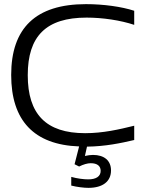

<svg xmlns="http://www.w3.org/2000/svg" viewBox="-20 -699 702 927"><path d="M628 -579V-647C567 -667 479 -679 395 -679C152 -679 34 -563 34 -337C34 -118 143 0 362 8L340 94L362 105C382 95 402 89 418 89C449 89 466 102 466 126C466 152 445 167 406 167C384 167 352 163 324 155V197C352 204 385 208 407 208C476 208 516 177 516 124C516 76 483 49 429 49C417 49 403 51 390 54L400 9C488 8 564 -8 628 -23V-92C555 -74 477 -56 391 -56C202 -56 114 -148 114 -336C114 -524 202 -614 398 -614C476 -614 562 -601 628 -579Z"/></svg>

Font: LT Wave Light
Style: Regular
Weight: 300
Designer: Daniel Lyons
Version: Version 2.5 (Glyphs App)